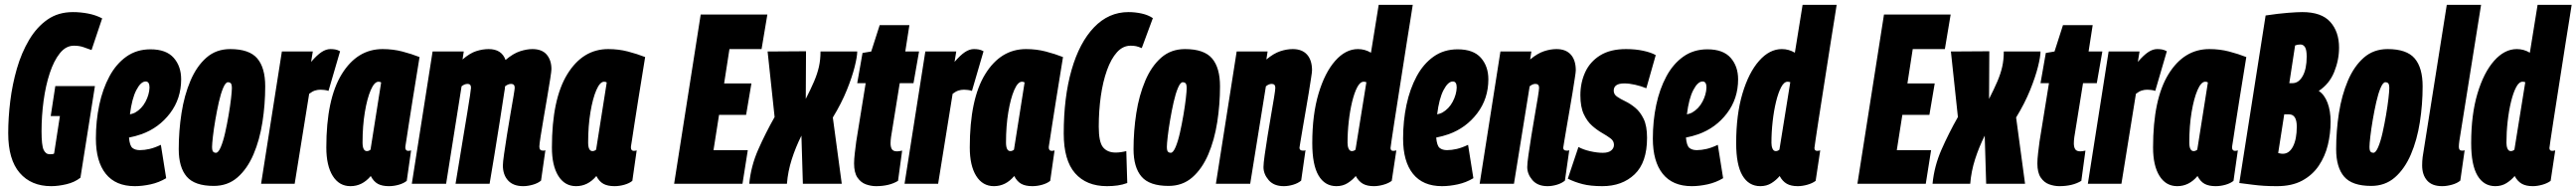

<svg xmlns="http://www.w3.org/2000/svg" viewBox="-20 -760 10667 790"><path d="M192 10Q109 10 61.5 -45Q14 -100 14 -209Q14 -273 22.5 -342Q31 -411 50 -476.5Q69 -542 100.5 -595Q132 -648 176.5 -679Q221 -710 282 -710Q313 -710 344.5 -704Q376 -698 403 -684L359 -553Q345 -558 327 -564.5Q309 -571 286 -571Q253 -571 228 -540Q203 -509 186 -457.5Q169 -406 160.5 -343.5Q152 -281 152 -217Q152 -159 160.5 -140.5Q169 -122 186 -122Q190 -122 196 -122.5Q202 -123 204 -125L228 -280H190L209 -404H373L313 -25Q289 -6 255 2Q221 10 192 10Z M668 -23Q638 -5 603.5 2.5Q569 10 538 10Q459 10 418 -41Q377 -92 377 -187Q377 -260 391 -326Q405 -392 433 -444Q461 -496 503.5 -526Q546 -556 603 -556Q668 -556 699 -521Q730 -486 730 -432Q730 -352 684 -291.5Q638 -231 566 -205Q540 -196 514 -191Q517 -157 528.5 -148Q540 -139 559 -139Q578 -139 599.5 -144Q621 -149 646 -161ZM583 -423Q563 -423 544.5 -387.5Q526 -352 518 -287Q531 -290 539 -294Q567 -310 582.5 -339.5Q598 -369 599 -398Q599 -423 583 -423Z M865 9Q786 9 753 -29.5Q720 -68 720 -143Q720 -219 731.5 -292.5Q743 -366 768.5 -426Q794 -486 834.5 -521.5Q875 -557 933 -557Q1012 -557 1045 -518.5Q1078 -480 1078 -403Q1078 -328 1066.5 -254.5Q1055 -181 1029.5 -121.5Q1004 -62 963.5 -26.5Q923 9 865 9ZM874 -128Q884 -128 894 -151.5Q904 -175 912 -210.5Q920 -246 926.5 -284Q933 -322 936.5 -352.5Q940 -383 940 -395Q940 -411 935.5 -415.5Q931 -420 924 -420Q914 -420 904 -396.5Q894 -373 886 -337.5Q878 -302 871.5 -264Q865 -226 861.5 -195.5Q858 -165 858 -153Q858 -137 862.5 -132.5Q867 -128 874 -128Z M1275 -547 1268 -504Q1292 -532 1311 -544.5Q1330 -557 1348 -557Q1358 -557 1367.5 -555.5Q1377 -554 1388 -548L1340 -384Q1332 -387 1322 -388Q1312 -389 1307 -389Q1295 -389 1284 -385.5Q1273 -382 1260 -372L1200 0H1061L1147 -547Z M1590 10Q1562 10 1544.5 0.5Q1527 -9 1515 -32Q1480 10 1431 10Q1384 10 1357.5 -32.5Q1331 -75 1331 -150Q1331 -350 1395 -453.5Q1459 -557 1564 -557Q1607 -557 1645.5 -547Q1684 -537 1717 -524Q1700 -419 1689 -351Q1678 -283 1672 -243Q1666 -203 1663 -184Q1660 -165 1659 -159Q1658 -153 1658 -151Q1658 -136 1670 -136Q1677 -136 1682 -138L1664 -12Q1652 -2 1631.5 4Q1611 10 1590 10ZM1514 -141 1558 -419Q1554 -422 1547 -422Q1530 -422 1515 -387.5Q1500 -353 1490.5 -296Q1481 -239 1481 -171Q1481 -135 1499 -135Q1507 -135 1514 -141Z M2146 10Q2105 10 2083.5 -13.5Q2062 -37 2062 -76Q2062 -89 2067 -123.5Q2072 -158 2079 -202.5Q2086 -247 2093.5 -289.5Q2101 -332 2106 -362Q2111 -392 2111 -397Q2111 -413 2096 -413Q2084 -413 2071 -403Q2071 -399 2070 -392Q2069 -385 2068 -380Q2060 -326 2049 -257Q2038 -188 2027 -120Q2016 -52 2007 0H1866Q1873 -42 1881.5 -93.5Q1890 -145 1898.5 -197Q1907 -249 1914.5 -293Q1922 -337 1926 -365.5Q1930 -394 1930 -397Q1930 -413 1916 -413Q1903 -413 1891 -403L1827 0H1685L1771 -547H1900L1895 -514Q1925 -540 1951.5 -548.5Q1978 -557 2003 -557Q2057 -557 2073 -512Q2105 -539 2133 -548Q2161 -557 2184 -557Q2224 -557 2243.5 -534Q2263 -511 2263 -474Q2263 -466 2258 -434Q2253 -402 2245.5 -358Q2238 -314 2230.5 -270.5Q2223 -227 2218 -194.5Q2213 -162 2213 -154Q2213 -137 2227 -137Q2229 -137 2232 -137Q2235 -137 2238 -139L2220 -13Q2207 -2 2186 4Q2165 10 2146 10Z M2524 10Q2496 10 2478.5 0.5Q2461 -9 2449 -32Q2414 10 2365 10Q2318 10 2291.5 -32.5Q2265 -75 2265 -150Q2265 -350 2329 -453.5Q2393 -557 2498 -557Q2541 -557 2579.5 -547Q2618 -537 2651 -524Q2634 -419 2623 -351Q2612 -283 2606 -243Q2600 -203 2597 -184Q2594 -165 2593 -159Q2592 -153 2592 -151Q2592 -136 2604 -136Q2611 -136 2616 -138L2598 -12Q2586 -2 2565.5 4Q2545 10 2524 10ZM2448 -141 2492 -419Q2488 -422 2481 -422Q2464 -422 2449 -387.5Q2434 -353 2424.5 -296Q2415 -239 2415 -171Q2415 -135 2433 -135Q2441 -135 2448 -141Z M2771 0 2881 -700H3157L3133 -557H3000L2978 -415H3091L3069 -285H2957L2934 -139H3076L3054 0Z M3377 -547H3529Q3529 -526 3518.5 -484Q3508 -442 3486 -387.5Q3464 -333 3428 -274L3465 0H3304L3298 -199Q3274 -151 3258 -101Q3242 -51 3238 0H3082Q3089 -73 3119 -141Q3149 -209 3187 -276L3158 -547L3317 -548L3316 -351Q3337 -392 3350.5 -423.5Q3364 -455 3370.5 -484Q3377 -513 3377 -547Z M3715 -137 3698 -12Q3662 10 3607 10Q3586 10 3565 2.5Q3544 -5 3530 -25.5Q3516 -46 3516 -84Q3516 -101 3519 -127Q3522 -153 3525 -175L3564 -416H3529L3551 -541L3587 -547L3622 -656H3745L3728 -547H3785L3762 -416H3705L3669 -193Q3668 -186 3667.5 -179.5Q3667 -173 3667 -167Q3667 -152 3672.5 -143Q3678 -134 3694 -134Q3702 -134 3715 -137Z M3939 -547 3932 -504Q3956 -532 3975 -544.5Q3994 -557 4012 -557Q4022 -557 4031.5 -555.5Q4041 -554 4052 -548L4004 -384Q3996 -387 3986 -388Q3976 -389 3971 -389Q3959 -389 3948 -385.5Q3937 -382 3924 -372L3864 0H3725L3811 -547Z M4254 10Q4226 10 4208.5 0.5Q4191 -9 4179 -32Q4144 10 4095 10Q4048 10 4021.5 -32.5Q3995 -75 3995 -150Q3995 -350 4059 -453.5Q4123 -557 4228 -557Q4271 -557 4309.5 -547Q4348 -537 4381 -524Q4364 -419 4353 -351Q4342 -283 4336 -243Q4330 -203 4327 -184Q4324 -165 4323 -159Q4322 -153 4322 -151Q4322 -136 4334 -136Q4341 -136 4346 -138L4328 -12Q4316 -2 4295.5 4Q4275 10 4254 10ZM4178 -141 4222 -419Q4218 -422 4211 -422Q4194 -422 4179 -387.5Q4164 -353 4154.5 -296Q4145 -239 4145 -171Q4145 -135 4163 -135Q4171 -135 4178 -141Z M4563 10Q4478 10 4431 -43.5Q4384 -97 4384 -208Q4384 -358 4416.5 -471Q4449 -584 4509.5 -647Q4570 -710 4652 -710Q4680 -710 4707 -704Q4734 -698 4753 -685L4707 -561Q4693 -567 4683.5 -569Q4674 -571 4661 -571Q4629 -571 4604.5 -544Q4580 -517 4563 -469.5Q4546 -422 4537.5 -362Q4529 -302 4529 -236Q4529 -172 4547 -150.5Q4565 -129 4599 -129Q4619 -129 4643 -135L4647 -3Q4628 4 4607.5 7Q4587 10 4563 10Z M4818 9Q4739 9 4706 -29.5Q4673 -68 4673 -143Q4673 -219 4684.5 -292.5Q4696 -366 4721.5 -426Q4747 -486 4787.5 -521.5Q4828 -557 4886 -557Q4965 -557 4998 -518.5Q5031 -480 5031 -403Q5031 -328 5019.5 -254.5Q5008 -181 4982.5 -121.5Q4957 -62 4916.5 -26.5Q4876 9 4818 9ZM4827 -128Q4837 -128 4847 -151.5Q4857 -175 4865 -210.5Q4873 -246 4879.5 -284Q4886 -322 4889.5 -352.5Q4893 -383 4893 -395Q4893 -411 4888.5 -415.5Q4884 -420 4877 -420Q4867 -420 4857 -396.5Q4847 -373 4839 -337.5Q4831 -302 4824.5 -264Q4818 -226 4814.5 -195.5Q4811 -165 4811 -153Q4811 -137 4815.5 -132.5Q4820 -128 4827 -128Z M5100 -547H5228L5223 -514Q5253 -539 5280 -548Q5307 -557 5332 -557Q5371 -557 5391.5 -534Q5412 -511 5412 -469Q5412 -462 5408 -437Q5404 -412 5398.5 -376.5Q5393 -341 5386 -303Q5379 -265 5373.5 -230.5Q5368 -196 5364 -174Q5360 -152 5360 -149Q5360 -137 5374 -137Q5376 -137 5379 -137Q5382 -137 5385 -139L5367 -13Q5354 -2 5334 4Q5314 10 5295 10Q5254 10 5232.5 -15Q5211 -40 5211 -69Q5211 -84 5216 -119Q5221 -154 5228 -198Q5235 -242 5242.5 -284.5Q5250 -327 5255 -358Q5260 -389 5260 -397Q5260 -413 5245 -413Q5233 -413 5221 -403L5156 0H5014Z M5668 10Q5640 10 5622.5 0Q5605 -10 5593 -32Q5579 -15 5559 -2.5Q5539 10 5513 10Q5465 10 5439 -34Q5413 -78 5413 -168Q5413 -286 5439 -373Q5465 -460 5508 -508.5Q5551 -557 5602 -557Q5631 -557 5656 -542L5688 -740H5829Q5826 -720 5819.5 -679.5Q5813 -639 5804.5 -586Q5796 -533 5787 -474Q5778 -415 5769 -359Q5760 -303 5753 -256.5Q5746 -210 5741.5 -180.5Q5737 -151 5737 -148Q5737 -136 5748 -136Q5754 -136 5761 -138L5742 -12Q5729 -2 5708 4Q5687 10 5668 10ZM5577 -135Q5585 -135 5592 -141L5637 -420Q5631 -422 5626 -422Q5611 -422 5599 -399Q5587 -376 5578 -339Q5569 -302 5564 -257.5Q5559 -213 5559 -169Q5559 -155 5563.5 -145Q5568 -135 5577 -135Z M6080 -23Q6050 -5 6015.5 2.5Q5981 10 5950 10Q5871 10 5830 -41Q5789 -92 5789 -187Q5789 -260 5803 -326Q5817 -392 5845 -444Q5873 -496 5915.5 -526Q5958 -556 6015 -556Q6080 -556 6111 -521Q6142 -486 6142 -432Q6142 -352 6096 -291.5Q6050 -231 5978 -205Q5952 -196 5926 -191Q5929 -157 5940.5 -148Q5952 -139 5971 -139Q5990 -139 6011.5 -144Q6033 -149 6058 -161ZM5995 -423Q5975 -423 5956.5 -387.5Q5938 -352 5930 -287Q5943 -290 5951 -294Q5979 -310 5994.5 -339.5Q6010 -369 6011 -398Q6011 -423 5995 -423Z M6192 -547H6320L6315 -514Q6345 -539 6372 -548Q6399 -557 6424 -557Q6463 -557 6483.5 -534Q6504 -511 6504 -469Q6504 -462 6500 -437Q6496 -412 6490.5 -376.5Q6485 -341 6478 -303Q6471 -265 6465.5 -230.5Q6460 -196 6456 -174Q6452 -152 6452 -149Q6452 -137 6466 -137Q6468 -137 6471 -137Q6474 -137 6477 -139L6459 -13Q6446 -2 6426 4Q6406 10 6387 10Q6346 10 6324.5 -15Q6303 -40 6303 -69Q6303 -84 6308 -119Q6313 -154 6320 -198Q6327 -242 6334.5 -284.5Q6342 -327 6347 -358Q6352 -389 6352 -397Q6352 -413 6337 -413Q6325 -413 6313 -403L6248 0H6106Z M6471 -21 6515 -152Q6535 -141 6563.5 -134.5Q6592 -128 6616 -128Q6639 -128 6650.5 -137.5Q6662 -147 6662 -161Q6662 -177 6648 -187.5Q6634 -198 6613 -210Q6592 -222 6571.5 -240Q6551 -258 6537 -288Q6523 -318 6523 -366Q6523 -418 6543 -461.5Q6563 -505 6605 -531Q6647 -557 6712 -557Q6751 -557 6783.5 -550Q6816 -543 6835 -532L6796 -395Q6774 -404 6749.5 -409.5Q6725 -415 6705 -415Q6661 -415 6661 -385Q6661 -370 6674.5 -360.5Q6688 -351 6709 -341Q6730 -331 6750.5 -314Q6771 -297 6785 -268Q6799 -239 6799 -190Q6799 -88 6747.5 -39Q6696 10 6614 10Q6565 10 6532 1.5Q6499 -7 6471 -21Z M7114 -23Q7084 -5 7049.5 2.5Q7015 10 6984 10Q6905 10 6864 -41Q6823 -92 6823 -187Q6823 -260 6837 -326Q6851 -392 6879 -444Q6907 -496 6949.5 -526Q6992 -556 7049 -556Q7114 -556 7145 -521Q7176 -486 7176 -432Q7176 -352 7130 -291.5Q7084 -231 7012 -205Q6986 -196 6960 -191Q6963 -157 6974.5 -148Q6986 -139 7005 -139Q7024 -139 7045.5 -144Q7067 -149 7092 -161ZM7029 -423Q7009 -423 6990.5 -387.5Q6972 -352 6964 -287Q6977 -290 6985 -294Q7013 -310 7028.5 -339.5Q7044 -369 7045 -398Q7045 -423 7029 -423Z M7423 10Q7395 10 7377.5 0Q7360 -10 7348 -32Q7334 -15 7314 -2.5Q7294 10 7268 10Q7220 10 7194 -34Q7168 -78 7168 -168Q7168 -286 7194 -373Q7220 -460 7263 -508.5Q7306 -557 7357 -557Q7386 -557 7411 -542L7443 -740H7584Q7581 -720 7574.5 -679.5Q7568 -639 7559.5 -586Q7551 -533 7542 -474Q7533 -415 7524 -359Q7515 -303 7508 -256.5Q7501 -210 7496.5 -180.5Q7492 -151 7492 -148Q7492 -136 7503 -136Q7509 -136 7516 -138L7497 -12Q7484 -2 7463 4Q7442 10 7423 10ZM7332 -135Q7340 -135 7347 -141L7392 -420Q7386 -422 7381 -422Q7366 -422 7354 -399Q7342 -376 7333 -339Q7324 -302 7319 -257.5Q7314 -213 7314 -169Q7314 -155 7318.5 -145Q7323 -135 7332 -135Z M7670 0 7780 -700H8056L8032 -557H7899L7877 -415H7990L7968 -285H7856L7833 -139H7975L7953 0Z M8276 -547H8428Q8428 -526 8417.5 -484Q8407 -442 8385 -387.5Q8363 -333 8327 -274L8364 0H8203L8197 -199Q8173 -151 8157 -101Q8141 -51 8137 0H7981Q7988 -73 8018 -141Q8048 -209 8086 -276L8057 -547L8216 -548L8215 -351Q8236 -392 8249.5 -423.5Q8263 -455 8269.5 -484Q8276 -513 8276 -547Z M8614 -137 8597 -12Q8561 10 8506 10Q8485 10 8464 2.5Q8443 -5 8429 -25.5Q8415 -46 8415 -84Q8415 -101 8418 -127Q8421 -153 8424 -175L8463 -416H8428L8450 -541L8486 -547L8521 -656H8644L8627 -547H8684L8661 -416H8604L8568 -193Q8567 -186 8566.5 -179.5Q8566 -173 8566 -167Q8566 -152 8571.5 -143Q8577 -134 8593 -134Q8601 -134 8614 -137Z M8838 -547 8831 -504Q8855 -532 8874 -544.5Q8893 -557 8911 -557Q8921 -557 8930.5 -555.5Q8940 -554 8951 -548L8903 -384Q8895 -387 8885 -388Q8875 -389 8870 -389Q8858 -389 8847 -385.5Q8836 -382 8823 -372L8763 0H8624L8710 -547Z M9153 10Q9125 10 9107.5 0.5Q9090 -9 9078 -32Q9043 10 8994 10Q8947 10 8920.5 -32.5Q8894 -75 8894 -150Q8894 -350 8958 -453.5Q9022 -557 9127 -557Q9170 -557 9208.5 -547Q9247 -537 9280 -524Q9263 -419 9252 -351Q9241 -283 9235 -243Q9229 -203 9226 -184Q9223 -165 9222 -159Q9221 -153 9221 -151Q9221 -136 9233 -136Q9240 -136 9245 -138L9227 -12Q9215 -2 9194.5 4Q9174 10 9153 10ZM9077 -141 9121 -419Q9117 -422 9110 -422Q9093 -422 9078 -387.5Q9063 -353 9053.5 -296Q9044 -239 9044 -171Q9044 -135 9062 -135Q9070 -135 9077 -141Z M9251 -3 9360 -696Q9413 -704 9452.5 -707Q9492 -710 9512 -710Q9591 -710 9627.5 -669.5Q9664 -629 9664 -563Q9664 -512 9644 -462.5Q9624 -413 9580 -384Q9604 -368 9616.5 -334.5Q9629 -301 9629 -257Q9629 -207 9617.5 -160Q9606 -113 9580 -74.5Q9554 -36 9511.5 -13Q9469 10 9407 10Q9376 10 9352.5 8.5Q9329 7 9306 4Q9283 1 9251 -3ZM9458 -416H9471Q9497 -416 9513.5 -445.5Q9530 -475 9530 -526Q9530 -554 9523 -565Q9516 -576 9504 -576Q9498 -576 9492.5 -575Q9487 -574 9482 -572ZM9437 -287 9412 -127Q9419 -125 9423.5 -124.5Q9428 -124 9431 -124Q9458 -124 9473.5 -154.5Q9489 -185 9489 -236Q9489 -287 9457 -287Z M9797 9Q9718 9 9685 -29.5Q9652 -68 9652 -143Q9652 -219 9663.5 -292.5Q9675 -366 9700.5 -426Q9726 -486 9766.5 -521.5Q9807 -557 9865 -557Q9944 -557 9977 -518.5Q10010 -480 10010 -403Q10010 -328 9998.5 -254.5Q9987 -181 9961.5 -121.5Q9936 -62 9895.5 -26.5Q9855 9 9797 9ZM9806 -128Q9816 -128 9826 -151.5Q9836 -175 9844 -210.5Q9852 -246 9858.5 -284Q9865 -322 9868.5 -352.5Q9872 -383 9872 -395Q9872 -411 9867.5 -415.5Q9863 -420 9856 -420Q9846 -420 9836 -396.5Q9826 -373 9818 -337.5Q9810 -302 9803.5 -264Q9797 -226 9793.5 -195.5Q9790 -165 9790 -153Q9790 -137 9794.5 -132.5Q9799 -128 9806 -128Z M10110 -740H10252L10162 -177Q10161 -169 10160.5 -163.5Q10160 -158 10160 -153Q10160 -137 10172 -137Q10174 -137 10177.5 -137Q10181 -137 10184 -139L10166 -13Q10153 -2 10131.5 4Q10110 10 10091 10Q10049 10 10028.5 -13.5Q10008 -37 10008 -76Q10008 -93 10010 -110Z M10466 10Q10438 10 10420.5 0Q10403 -10 10391 -32Q10377 -15 10357 -2.5Q10337 10 10311 10Q10263 10 10237 -34Q10211 -78 10211 -168Q10211 -286 10237 -373Q10263 -460 10306 -508.5Q10349 -557 10400 -557Q10429 -557 10454 -542L10486 -740H10627Q10624 -720 10617.5 -679.5Q10611 -639 10602.5 -586Q10594 -533 10585 -474Q10576 -415 10567 -359Q10558 -303 10551 -256.5Q10544 -210 10539.5 -180.5Q10535 -151 10535 -148Q10535 -136 10546 -136Q10552 -136 10559 -138L10540 -12Q10527 -2 10506 4Q10485 10 10466 10ZM10375 -135Q10383 -135 10390 -141L10435 -420Q10429 -422 10424 -422Q10409 -422 10397 -399Q10385 -376 10376 -339Q10367 -302 10362 -257.5Q10357 -213 10357 -169Q10357 -155 10361.5 -145Q10366 -135 10375 -135Z"/></svg>

Font: Georama ExtraCondensed ExtraBold
Style: Italic
Weight: 800
Width: 2
Italic angle: -9°
Designer: Jean-Baptiste Levee
Foundry: Production Type
Version: Version 1.000